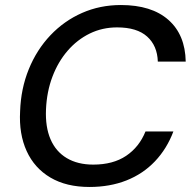

<svg xmlns="http://www.w3.org/2000/svg" viewBox="-20 -732 765 764"><path d="M336 12Q244 12 180.5 -25.5Q117 -63 86 -131Q55 -199 60 -289Q63 -379 94.5 -456.5Q126 -534 180.5 -591.5Q235 -649 306.5 -680.5Q378 -712 461 -712Q583 -712 650 -653Q717 -594 719 -487H608Q606 -550 565.5 -586.5Q525 -623 446 -623Q387 -623 337 -598.5Q287 -574 249 -530Q211 -486 188.5 -426.5Q166 -367 163 -296Q160 -227 181 -178Q202 -129 245.5 -103Q289 -77 351 -77Q430 -77 482 -112Q534 -147 559 -209H670Q644 -140 596.5 -90Q549 -40 483 -14Q417 12 336 12Z"/></svg>

Font: DM Sans Medium
Style: Italic
Weight: 500
Italic angle: -10°
Designer: Colophon Foundry, Jonny Pinhorn
Foundry: Colophon Foundry
Version: Version 4.004;gftools[0.9.30]